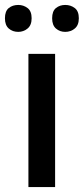

<svg xmlns="http://www.w3.org/2000/svg" viewBox="-32 -757 339 777"><path d="M191 0H83V-539H191ZM-12 -683Q-12 -712 3.5 -724.5Q19 -737 42 -737Q63 -737 79.5 -724.5Q96 -712 96 -683Q96 -655 79.5 -641.5Q63 -628 42 -628Q19 -628 3.5 -641.5Q-12 -655 -12 -683ZM179 -683Q179 -712 194.5 -724.5Q210 -737 232 -737Q254 -737 270.5 -724.5Q287 -712 287 -683Q287 -655 270.5 -641.5Q254 -628 232 -628Q210 -628 194.5 -641.5Q179 -655 179 -683Z"/></svg>

Font: Noto Sans Sora Sompeng Medium
Style: Regular
Weight: 500
Designer: Monotype Design Team. David Williams.
Foundry: Monotype Imaging Inc.
Version: Version 2.101; ttfautohint (v1.8.4.7-5d5b)